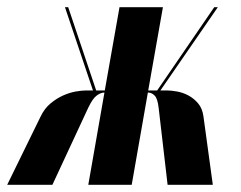

<svg xmlns="http://www.w3.org/2000/svg" viewBox="-86 -515 671 535"><path d="M356 -215Q353 -240 345.5 -248Q338 -256 329 -257H326L281 0H160L205 -257H202Q193 -256 182.5 -248Q172 -240 160 -215L60 0H-66L27 -190Q38 -213 55 -227Q72 -241 90 -249Q108 -257 125 -260Q142 -263 155 -263H173L95 -495H104L182 -263H206L247 -495H368L327 -263H352L511 -495H521L361 -263H379Q391 -263 407.5 -260Q424 -257 439 -249Q454 -241 466 -227Q478 -213 481 -190L507 0H381Z"/></svg>

Font: Moniqa Black Ita Display
Style: Italic
Weight: 900
Italic angle: -10°
Designer: Rajesh Rajput
Foundry: Rajesh Rajput
Version: Version 1.000